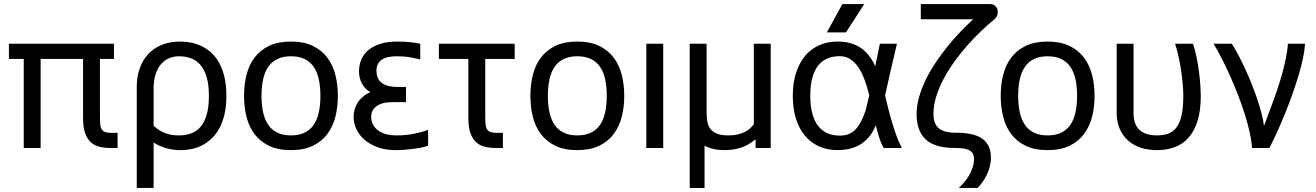

<svg xmlns="http://www.w3.org/2000/svg" viewBox="-20 -736 6545 955"><path d="M564.9 0H530.8Q501 0 475.8 -5.9Q450.7 -11.7 432.4 -28.1Q414.1 -44.4 403.6 -73.2Q393.1 -102.1 393.1 -147.5V-442.9H182.1V0H98.1V-442.9H24.4V-518.6H546.9V-442.9H477.1V-153.8Q477.1 -129.9 479 -114.7Q481 -99.6 487.3 -90.8Q493.7 -82 504.9 -78.6Q516.1 -75.2 534.7 -75.2H564.9Z M660.2 198.7V-305.2Q660.2 -352.5 674.1 -393.6Q688 -434.6 715.1 -464.8Q742.2 -495.1 782.7 -512.2Q823.2 -529.3 877 -529.3Q904.3 -529.3 931.9 -523.7Q959.5 -518.1 985.1 -505.4Q1010.7 -492.7 1032.7 -472.2Q1054.7 -451.7 1071 -421.6Q1087.4 -391.6 1096.7 -351.3Q1106 -311 1106 -259.3Q1106 -207.5 1096.7 -167.7Q1087.4 -127.9 1071 -97.9Q1054.7 -67.9 1032.7 -47.1Q1010.7 -26.4 985.6 -13.4Q960.4 -0.5 933.3 5.1Q906.2 10.7 879.4 10.7Q838.9 10.7 804.9 0.5Q771 -9.8 744.1 -26.9V198.7ZM744.1 -110.4Q756.8 -98.6 770.3 -89.8Q783.7 -81.1 798.8 -75Q814 -68.8 831.5 -65.7Q849.1 -62.5 870.1 -62.5Q900.9 -62.5 928 -71.5Q955.1 -80.6 975.3 -102.8Q995.6 -125 1007.3 -163.1Q1019 -201.2 1019 -259.3Q1019 -316.4 1007.3 -354.2Q995.6 -392.1 975.3 -414.8Q955.1 -437.5 928 -446.8Q900.9 -456.1 870.1 -456.1Q844.2 -456.1 821.5 -446.5Q798.8 -437 781.5 -417.5Q764.2 -397.9 754.2 -367.9Q744.1 -337.9 744.1 -296.9Z M1193.8 -259.3Q1193.8 -315.4 1206.3 -364.5Q1218.8 -413.6 1246.6 -450.2Q1274.4 -486.8 1318.8 -508.1Q1363.3 -529.3 1427.2 -529.3Q1490.7 -529.3 1535.2 -508.1Q1579.6 -486.8 1607.4 -450.2Q1635.3 -413.6 1647.9 -364.5Q1660.6 -315.4 1660.6 -259.3Q1660.6 -203.1 1647.9 -154.1Q1635.3 -105 1607.4 -68.4Q1579.6 -31.7 1535.2 -10.5Q1490.7 10.7 1427.2 10.7Q1363.3 10.7 1318.8 -10.5Q1274.4 -31.7 1246.6 -68.4Q1218.8 -105 1206.3 -154.1Q1193.8 -203.1 1193.8 -259.3ZM1280.8 -259.3Q1280.8 -212.4 1289.1 -175.8Q1297.4 -139.2 1314.9 -114Q1332.5 -88.9 1360.4 -75.7Q1388.2 -62.5 1427.2 -62.5Q1466.3 -62.5 1494.1 -75.7Q1522 -88.9 1539.6 -114Q1557.1 -139.2 1565.4 -175.8Q1573.7 -212.4 1573.7 -259.3Q1573.7 -306.2 1565.4 -342.8Q1557.1 -379.4 1539.6 -404.5Q1522 -429.7 1494.1 -442.9Q1466.3 -456.1 1427.2 -456.1Q1388.2 -456.1 1360.4 -442.9Q1332.5 -429.7 1314.9 -404.5Q1297.4 -379.4 1289.1 -342.8Q1280.8 -306.2 1280.8 -259.3Z M1958 -529.3Q1995.6 -529.3 2023.2 -525.9Q2050.8 -522.5 2070.3 -518.6V-440.4Q2044.4 -446.8 2017.3 -451.4Q1990.2 -456.1 1953.1 -456.1Q1931.6 -456.1 1913.3 -452.6Q1895 -449.2 1881.6 -440.9Q1868.2 -432.6 1860.4 -418.5Q1852.5 -404.3 1852.5 -383.3Q1852.5 -366.2 1857.9 -351.6Q1863.3 -336.9 1875.5 -326.4Q1887.7 -315.9 1907.5 -309.8Q1927.2 -303.7 1955.6 -303.7H1999.5V-228H1934.1Q1879.9 -228 1853 -208Q1826.2 -188 1826.2 -155.3Q1826.2 -131.8 1836.4 -114.3Q1846.7 -96.7 1863.5 -85.2Q1880.4 -73.7 1902.3 -68.1Q1924.3 -62.5 1947.8 -62.5Q2000 -62.5 2040 -70.8Q2080.1 -79.1 2109.4 -89.8V-11.2Q2097.7 -6.8 2079.3 -2.9Q2061 1 2039.3 3.9Q2017.6 6.8 1993.9 8.8Q1970.2 10.7 1947.8 10.7Q1898.9 10.7 1860.4 -2.9Q1821.8 -16.6 1794.7 -39.6Q1767.6 -62.5 1753.2 -92.5Q1738.8 -122.6 1738.8 -155.3Q1738.8 -173.3 1743.9 -191.4Q1749 -209.5 1759.3 -225.6Q1769.5 -241.7 1785.2 -255.1Q1800.8 -268.6 1822.3 -277.8Q1808.6 -285.2 1798.1 -296.1Q1787.6 -307.1 1780.3 -320.8Q1772.9 -334.5 1769.3 -349.4Q1765.6 -364.3 1765.6 -379.9Q1765.6 -410.6 1776.4 -437.7Q1787.1 -464.8 1810.3 -485.1Q1833.5 -505.4 1869.9 -517.3Q1906.2 -529.3 1958 -529.3Z M2309.6 -442.9H2163.1V-518.6H2540V-442.9H2393.6V-153.8Q2393.6 -129.9 2395.5 -114.7Q2397.5 -99.6 2403.8 -90.8Q2410.2 -82 2421.4 -78.6Q2432.6 -75.2 2451.2 -75.2H2481.4V0H2447.3Q2417.5 0 2392.3 -5.9Q2367.2 -11.7 2348.9 -28.1Q2330.6 -44.4 2320.1 -73.2Q2309.6 -102.1 2309.6 -147.5Z M2618.2 -259.3Q2618.2 -315.4 2630.6 -364.5Q2643.1 -413.6 2670.9 -450.2Q2698.7 -486.8 2743.2 -508.1Q2787.6 -529.3 2851.6 -529.3Q2915 -529.3 2959.5 -508.1Q3003.9 -486.8 3031.7 -450.2Q3059.6 -413.6 3072.3 -364.5Q3085 -315.4 3085 -259.3Q3085 -203.1 3072.3 -154.1Q3059.6 -105 3031.7 -68.4Q3003.9 -31.7 2959.5 -10.5Q2915 10.7 2851.6 10.7Q2787.6 10.7 2743.2 -10.5Q2698.7 -31.7 2670.9 -68.4Q2643.1 -105 2630.6 -154.1Q2618.2 -203.1 2618.2 -259.3ZM2705.1 -259.3Q2705.1 -212.4 2713.4 -175.8Q2721.7 -139.2 2739.3 -114Q2756.8 -88.9 2784.7 -75.7Q2812.5 -62.5 2851.6 -62.5Q2890.6 -62.5 2918.5 -75.7Q2946.3 -88.9 2963.9 -114Q2981.4 -139.2 2989.7 -175.8Q2998 -212.4 2998 -259.3Q2998 -306.2 2989.7 -342.8Q2981.4 -379.4 2963.9 -404.5Q2946.3 -429.7 2918.5 -442.9Q2890.6 -456.1 2851.6 -456.1Q2812.5 -456.1 2784.7 -442.9Q2756.8 -429.7 2739.3 -404.5Q2721.7 -379.4 2713.4 -342.8Q2705.1 -306.2 2705.1 -259.3Z M3194.8 0V-518.6H3278.8V0Z M3738.3 0V-43.5Q3723.1 -30.8 3707 -20.8Q3690.9 -10.7 3672.1 -3.9Q3653.3 2.9 3631.3 6.8Q3609.4 10.7 3583 10.7Q3524.9 10.7 3484.4 -11.7V199.2H3410.6V-518.6H3494.6V-175.3Q3494.6 -147 3499.5 -126Q3504.4 -105 3516.8 -90.8Q3529.3 -76.7 3550.3 -69.6Q3571.3 -62.5 3603 -62.5Q3629.9 -62.5 3650.6 -67.6Q3671.4 -72.8 3686.8 -80.8Q3702.1 -88.9 3712.4 -98.9Q3722.7 -108.9 3729.5 -118.2V-518.6H3813.5V0Z M4333.5 -406.2Q4339.4 -433.6 4345.2 -464.4Q4351.1 -495.1 4356.4 -518.6H4441.4Q4423.3 -444.3 4409.2 -380.9Q4395 -317.4 4382.3 -261.2Q4390.1 -228 4398.7 -194.1Q4407.2 -160.2 4417.2 -127Q4427.2 -93.8 4438.7 -61.5Q4450.2 -29.3 4465.8 0H4376Q4363.3 -20 4353.5 -51Q4343.8 -82 4335.9 -112.8Q4321.3 -76.2 4300 -52.2Q4278.8 -28.3 4253.9 -14.4Q4229 -0.5 4201.4 5.1Q4173.8 10.7 4146 10.7Q4094.7 10.7 4053.5 -8.1Q4012.2 -26.9 3983.2 -61.8Q3954.1 -96.7 3938.7 -146.7Q3923.3 -196.8 3923.3 -259.3Q3923.3 -323.7 3939.5 -373.8Q3955.6 -423.8 3984.9 -458.5Q4014.2 -493.2 4055.2 -511.2Q4096.2 -529.3 4146 -529.3Q4182.6 -529.3 4211.9 -520.8Q4241.2 -512.2 4263.9 -496.1Q4286.6 -480 4303.7 -457.3Q4320.8 -434.6 4333.5 -406.2ZM4157.2 -456.5Q4083.5 -456.5 4046.9 -406.5Q4010.3 -356.4 4010.3 -260.3Q4010.3 -209.5 4020.3 -171.9Q4030.3 -134.3 4049.1 -109.9Q4067.9 -85.4 4095.2 -73.5Q4122.6 -61.5 4157.2 -61.5Q4181.6 -61.5 4200.4 -68.6Q4219.2 -75.7 4233.9 -90.6Q4248.5 -105.5 4261.2 -128.7Q4273.9 -151.9 4284.7 -184.1L4303.7 -261.2Q4294.4 -300.3 4281.7 -335.7Q4269 -371.1 4251.5 -397.9Q4233.9 -424.8 4211.2 -440.7Q4188.5 -456.5 4157.2 -456.5ZM4169.9 -715.8H4278.8L4187.5 -574.7H4092.8Z M4560.1 -640.1V-715.8H4904.8Q4923.3 -715.8 4933.1 -703.6Q4942.9 -691.4 4942.9 -675.8Q4942.9 -666 4939 -656.7Q4935.1 -647.5 4926.8 -640.6Q4894.5 -614.3 4859.6 -581.1Q4824.7 -547.9 4791 -509.5Q4757.3 -471.2 4726.8 -429Q4696.3 -386.7 4673.3 -343.3Q4650.4 -299.8 4636.7 -255.9Q4623 -211.9 4623 -169.9Q4623 -119.6 4649.7 -97.7Q4676.3 -75.7 4735.8 -75.7Q4777.3 -75.7 4809.6 -69.1Q4841.8 -62.5 4863.8 -47.6Q4885.7 -32.7 4897.2 -9Q4908.7 14.6 4908.7 48.8Q4908.7 71.8 4903.1 93Q4897.5 114.3 4888.2 133.3Q4878.9 152.3 4867.2 168.9Q4855.5 185.5 4843.3 198.7H4749Q4761.7 187.5 4775.1 171.9Q4788.6 156.2 4799.6 137.5Q4810.5 118.7 4817.6 97.4Q4824.7 76.2 4824.7 54.2Q4824.7 37.6 4818.1 27.1Q4811.5 16.6 4799.1 10.5Q4786.6 4.4 4768.8 2.2Q4751 0 4728.5 0Q4630.4 0 4584.7 -42.2Q4539.1 -84.5 4539.1 -168.9Q4539.1 -210 4551.3 -252.9Q4563.5 -295.9 4584.2 -338.6Q4605 -381.3 4632.8 -423.1Q4660.6 -464.8 4691.9 -503.7Q4723.1 -542.5 4756.1 -576.9Q4789.1 -611.3 4820.3 -640.1Z M4957.5 -259.3Q4957.5 -315.4 4970 -364.5Q4982.4 -413.6 5010.3 -450.2Q5038.1 -486.8 5082.5 -508.1Q5127 -529.3 5190.9 -529.3Q5254.4 -529.3 5298.8 -508.1Q5343.3 -486.8 5371.1 -450.2Q5398.9 -413.6 5411.6 -364.5Q5424.3 -315.4 5424.3 -259.3Q5424.3 -203.1 5411.6 -154.1Q5398.9 -105 5371.1 -68.4Q5343.3 -31.7 5298.8 -10.5Q5254.4 10.7 5190.9 10.7Q5127 10.7 5082.5 -10.5Q5038.1 -31.7 5010.3 -68.4Q4982.4 -105 4970 -154.1Q4957.5 -203.1 4957.5 -259.3ZM5044.4 -259.3Q5044.4 -212.4 5052.7 -175.8Q5061 -139.2 5078.6 -114Q5096.2 -88.9 5124 -75.7Q5151.9 -62.5 5190.9 -62.5Q5230 -62.5 5257.8 -75.7Q5285.6 -88.9 5303.2 -114Q5320.8 -139.2 5329.1 -175.8Q5337.4 -212.4 5337.4 -259.3Q5337.4 -306.2 5329.1 -342.8Q5320.8 -379.4 5303.2 -404.5Q5285.6 -429.7 5257.8 -442.9Q5230 -456.1 5190.9 -456.1Q5151.9 -456.1 5124 -442.9Q5096.2 -429.7 5078.6 -404.5Q5061 -379.4 5052.7 -342.8Q5044.4 -306.2 5044.4 -259.3Z M5735.4 10.7Q5689.9 10.7 5652.8 -1.7Q5615.7 -14.2 5589.4 -38.3Q5563 -62.5 5548.6 -97.4Q5534.2 -132.3 5534.2 -177.2V-518.6H5618.2V-173.3Q5618.2 -117.2 5647.9 -89.8Q5677.7 -62.5 5735.4 -62.5Q5769 -62.5 5793.7 -72.5Q5818.4 -82.5 5834.2 -105.5Q5850.1 -128.4 5857.9 -166.3Q5865.7 -204.1 5865.7 -259.3Q5865.7 -279.8 5863.3 -311.5Q5860.8 -343.3 5855.7 -379.2Q5850.6 -415 5842.8 -451.4Q5835 -487.8 5824.7 -518.6H5914.1Q5924.8 -485.4 5932.4 -447.8Q5939.9 -410.2 5944.3 -374.3Q5948.7 -338.4 5950.7 -307.9Q5952.6 -277.3 5952.6 -259.3Q5952.6 -183.1 5935.5 -131.3Q5918.5 -79.6 5888.9 -48.1Q5859.4 -16.6 5819.8 -2.9Q5780.3 10.7 5735.4 10.7Z M6267.1 -110.4Q6275.9 -131.8 6283.4 -153.3Q6291 -174.8 6300.8 -200.2Q6316.9 -242.7 6331.8 -286.6Q6346.7 -330.6 6358.2 -372.3Q6369.6 -414.1 6377 -451.7Q6384.3 -489.3 6386.2 -518.6H6471.2Q6469.7 -488.3 6461.4 -448.5Q6453.1 -408.7 6439.7 -363.3Q6426.3 -317.9 6408.9 -269Q6391.6 -220.2 6372.3 -172.6Q6353 -125 6333 -80.8Q6313 -36.6 6293.9 0H6207.5Q6205.6 -34.7 6196 -77.4Q6186.5 -120.1 6171.9 -166.7Q6157.2 -213.4 6138.7 -261.5Q6120.1 -309.6 6099.6 -355.7Q6079.1 -401.9 6057.6 -443.6Q6036.1 -485.4 6016.1 -518.6H6106.9Q6122.1 -495.1 6138.7 -463.9Q6155.3 -432.6 6171.9 -396.7Q6188.5 -360.8 6204.1 -322.3Q6219.7 -283.7 6232.4 -246.1Q6245.1 -208.5 6254.2 -173.8Q6263.2 -139.2 6267.1 -110.4Z"/></svg>

Font: Arian AMU
Style: Regular
Weight: 400
Designer: Ruben Hakobyan (Tarumian)
Foundry: Ruben Hakobyan (Tarumian)
Version: Version 4.003